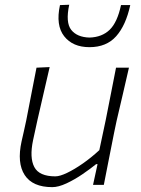

<svg xmlns="http://www.w3.org/2000/svg" viewBox="-20 -780 593 810"><path d="M200.5 9.5Q117.5 9.5 84.2 -41.5Q51 -92.5 71 -183.5Q75.5 -203.5 80.2 -224Q85 -244.5 90.5 -271Q102.5 -333 112.8 -386Q123 -439 134 -494.5L189.5 -497Q176.5 -441 164.2 -387.5Q152 -334 138 -273.5L119.5 -188.5Q104 -114.5 124.8 -75.2Q145.5 -36 213.5 -36Q232.5 -36 263.2 -50.8Q294 -65.5 329.8 -90.5Q365.5 -115.5 399 -146.5L426 -273.5Q438 -334 448.2 -386Q458.5 -438 469.5 -494.5H524Q511 -439 499 -386Q487 -333 472 -270.5L461.5 -220.5Q449.5 -160 439.2 -108Q429 -56 418 0H372.5L391.5 -87.5H385.5Q361.5 -68 328.2 -45.2Q295 -22.5 260.8 -6.5Q226.5 9.5 200.5 9.5ZM357.5 -581Q287 -581 250.8 -627Q214.5 -673 233 -758.5L272 -760Q256 -685 280.5 -654Q305 -623 357.5 -621.5Q410 -623 442.5 -654.2Q475 -685.5 490.5 -758.5H529.5Q511 -673 470 -627Q429 -581 357.5 -581Z"/></svg>

Font: Commissioner Loud ExtraLight
Style: Italic
Weight: 200
Italic angle: -12°
Designer: Kostas Bartsokas
Foundry: Kostas Bartsokas
Version: Version 1.000; ttfautohint (v1.8.3)